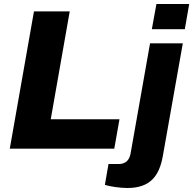

<svg xmlns="http://www.w3.org/2000/svg" viewBox="-20 -744 967 961"><path d="M740 -598H905L927 -724H763ZM29 0H552L578 -147H234L329 -687H150ZM617 197C732 197 777 137 795 37L895 -527H731L634 22C628 58 609 77 573 77H523L505 181C530 190 584 197 617 197Z"/></svg>

Font: Archivo ExtraBold
Style: Italic
Weight: 800
Italic angle: -10°
Designer: Hector Gatti
Foundry: Omnibus-Type
Version: Version 2.001